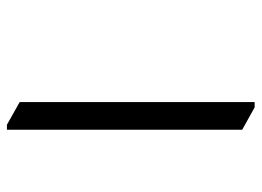

<svg xmlns="http://www.w3.org/2000/svg" viewBox="-118 -588 738 541"><g transform="rotate(90 250.5 -317.0)"><path d="M345 -631V32H331L267 -4V-666H282Z"/></g></svg>

Font: Martel
Style: Regular
Weight: 400
Designer: Dan Reynolds
Foundry: Dan Reynolds
Version: Version 1.001; ttfautohint (v1.1) -l 5 -r 5 -G 72 -x 0 -D la